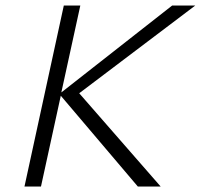

<svg xmlns="http://www.w3.org/2000/svg" viewBox="-20 -678 730 698"><path d="M690 -658 268 -339 564 0H481L201 -330L129 0H69L212 -658H272L203 -342L606 -658Z"/></svg>

Font: EauTestText Semilight
Style: Italic
Weight: 300
Italic angle: -12°
Designer: Christian Thalmann (Catharsis Fonts)
Version: Version 0.001;PS 000.001;hotconv 1.0.88;makeotf.lib2.5.64775